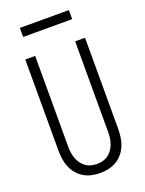

<svg xmlns="http://www.w3.org/2000/svg" viewBox="-169 -991 812 1078"><g transform="rotate(-20 237.5 -452.0)"><path d="M238 8Q212 8 187 2.5Q162 -3 140 -16Q118 -29 101.5 -49Q85 -69 75.5 -92.5Q66 -116 62.5 -141.5Q59 -167 59 -192V-735H118V-192Q118 -174 120.5 -156.5Q123 -139 129 -122.5Q135 -106 145.5 -91Q156 -76 170.5 -65.5Q185 -55 202.5 -50.5Q220 -46 238 -46Q255 -46 272.5 -50.5Q290 -55 304.5 -65.5Q319 -76 329.5 -91Q340 -106 346 -122.5Q352 -139 354.5 -156.5Q357 -174 357 -192V-735H416V-192Q416 -167 412.5 -141.5Q409 -116 399.5 -92.5Q390 -69 373.5 -49Q357 -29 335 -16Q313 -3 288 2.5Q263 8 238 8ZM91 -858V-912H384V-858Z"/></g></svg>

Font: Iosevka QP Light
Style: Regular
Weight: 300
Designer: Belleve Invis
Foundry: Belleve Invis
Version: Version 20.0.0; ttfautohint (v1.8.4)